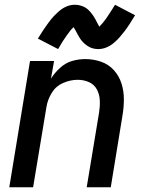

<svg xmlns="http://www.w3.org/2000/svg" viewBox="-20 -786 616 806"><path d="M19 0H119L175 -337Q180 -368 197.5 -396.5Q215 -425 245.5 -438Q276 -451 306 -451Q332 -451 354 -441Q376 -431 387 -410Q398 -389 399 -364Q400 -339 396 -314L344 0H445L494 -300Q500 -335 500 -369.5Q500 -404 490 -435.5Q480 -467 458 -491.5Q436 -516 404 -527Q372 -538 338 -538Q310 -538 282.5 -530Q255 -522 232.5 -501.5Q210 -481 194 -456L207 -530H106ZM393 -580Q410 -580 427 -587Q444 -594 458.5 -606.5Q473 -619 482.5 -630Q492 -641 502.5 -654.5Q513 -668 524 -685Q535 -702 547 -722L463 -766Q452 -749 443 -734.5Q434 -720 426 -709Q418 -698 412 -690.5Q406 -683 397 -674Q393 -681 388.5 -689.5Q384 -698 380.5 -705Q377 -712 371.5 -720Q366 -728 360 -735Q354 -742 347 -748Q340 -754 331 -758Q322 -762 313 -764Q304 -766 294 -766Q276 -766 259.5 -759Q243 -752 228.5 -739.5Q214 -727 204 -716Q194 -705 184 -691.5Q174 -678 162.5 -661Q151 -644 139 -624L224 -580Q234 -598 243 -612Q252 -626 260 -637Q268 -648 274 -656Q280 -664 289 -672Q293 -666 297.5 -657.5Q302 -649 306 -641.5Q310 -634 315 -626Q320 -618 326.5 -611Q333 -604 340 -598.5Q347 -593 355.5 -588.5Q364 -584 373.5 -582Q383 -580 393 -580Z"/></svg>

Font: Iosevka Sparkle Medium Oblique
Style: Regular
Weight: 500
Italic angle: -9°
Designer: Belleve Invis
Foundry: Belleve Invis
Version: Version 4.5.0; ttfautohint (v1.8.3)